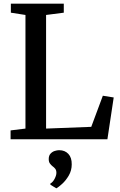

<svg xmlns="http://www.w3.org/2000/svg" viewBox="-20 -763 660 1052"><path d="M38 0V-48.5L119.5 -58.5V-681L39.5 -693.5V-743H329.5V-693.5L232.5 -681V-58.5L480 -68L543.5 -238.5L603 -229L568.5 0ZM373 137.5Q373 171 356.8 198.8Q340.5 226.5 320.5 244.5Q300.5 262.5 289.5 268.5H288L256.5 249.5L255.5 243Q269.5 235.5 279.2 216.8Q289 198 289 184Q289 169.5 282.5 161.5Q276 153.5 268 148Q260.5 142 253.8 133.2Q247 124.5 247 108.5Q247 89.5 257 78.8Q267 68 280.2 64Q293.5 60 302.5 60H305Q335.5 60 354.5 80.2Q373.5 100.5 373 137.5Z"/></svg>

Font: Merriweather 28pt Medium
Style: Regular
Weight: 500
Version: Version 2.100